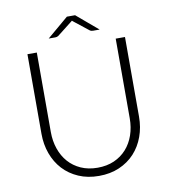

<svg xmlns="http://www.w3.org/2000/svg" viewBox="-94 -950 922 1039"><g transform="rotate(-10 367.0 -430.5)"><path d="M366.5 -36.5Q417.5 -36.5 457.8 -54.2Q498 -72 526 -103.5Q554 -135 568.8 -177.8Q583.5 -220.5 583.5 -270V-707.5H634.5V-270Q634.5 -211.5 616 -160.8Q597.5 -110 562.8 -72.2Q528 -34.5 478.2 -13Q428.5 8.5 366.5 8.5Q304.5 8.5 254.8 -13Q205 -34.5 170.2 -72.2Q135.5 -110 117 -160.8Q98.5 -211.5 98.5 -270V-707.5H150V-270.5Q150 -221 164.8 -178.2Q179.5 -135.5 207.2 -104Q235 -72.5 275.2 -54.5Q315.5 -36.5 366.5 -36.5ZM506.5 -771H470Q466 -771 461.2 -772.2Q456.5 -773.5 453 -776L375 -837.5Q371 -840.5 369.5 -842Q368 -843.5 367 -844.5Q366 -843.5 364.2 -842Q362.5 -840.5 358.5 -837.5L280 -776Q276.5 -773.5 272 -772.2Q267.5 -771 263.5 -771H226.5L344 -870.5H389Z"/></g></svg>

Font: o
Style: Regular
Weight: 300
Designer: Lukasz Dziedzic
Foundry: Lukasz Dziedzic
Version: Version 1.104; Western+Polish opensource; ttfautohint (v1.8.